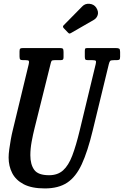

<svg xmlns="http://www.w3.org/2000/svg" viewBox="-20 -1012 675 1047"><path d="M256 -664.5 168.5 -313Q160 -279.5 152.8 -240.5Q145.5 -201.5 145.5 -165.5Q145.5 -115 166.8 -85.8Q188 -56.5 247.5 -56.5Q294.5 -56.5 324 -83Q353.5 -109.5 374 -163.2Q394.5 -217 414.5 -300L502 -663Q505 -675.5 502.5 -679.8Q500 -684 483.5 -684H460Q448 -684 445.2 -688Q442.5 -692 442.5 -704V-732Q442.5 -741.5 444.2 -745.8Q446 -750 455.5 -750H610.5Q624.5 -750 629.8 -746.8Q635 -743.5 635 -729V-702.5Q635 -690 631 -687Q627 -684 615.5 -684H603Q585.5 -684 581.2 -680.2Q577 -676.5 573.5 -662.5L485.5 -300Q458 -186 426 -116.8Q394 -47.5 346.5 -16Q299 15.5 224.5 15.5Q153 15.5 109.5 -7.2Q66 -30 46.5 -68.2Q27 -106.5 27 -152.5Q27 -171.5 30.5 -198Q34 -224.5 39 -252Q44 -279.5 49.5 -301.5L136.5 -661.5Q139.5 -674.5 137.5 -679.2Q135.5 -684 119.5 -684H106Q93.5 -684 90 -688Q86.5 -692 86.5 -704.5V-732Q86.5 -744 90.5 -747Q94.5 -750 106.5 -750H306.5Q319.5 -750 323 -746Q326.5 -742 326.5 -728.5V-700Q326.5 -690.5 323.2 -687.2Q320 -684 309.5 -684H278.5Q264.5 -684 261.5 -680Q258.5 -676 256 -664.5ZM505 -970Q518.5 -948.5 512.8 -930.2Q507 -912 490.5 -903L369 -833Q362.5 -829 359 -829Q355.5 -829 350 -835L327.5 -858.5Q319.5 -867 327.5 -874.5L428.5 -977Q444 -993.5 468.2 -991.2Q492.5 -989 505 -970Z"/></svg>

Font: Besley* Condensed Medium
Style: Italic
Weight: 500
Width: 3
Italic angle: -13°
Designer: Owen Earl
Foundry: indestructible type*
Version: Version 3.000; ttfautohint (v1.8.3)